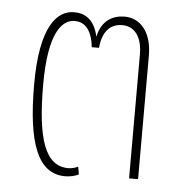

<svg xmlns="http://www.w3.org/2000/svg" viewBox="-41 -503 519 553"><g transform="rotate(5 218.0 -226.5)"><path d="M211 -367H232C237 -424 267 -438 293 -438C326 -438 351 -413 351 -358V0H377V-357C377 -428 341 -463 298 -463C264 -463 232 -446 222 -400H221C211 -446 184 -463 152 -463C103 -463 55 -415 55 -246C55 -73 89 10 167 10C180 10 196 7 206 1L202 -21C195 -17 183 -14 174 -14C107 -14 81 -90 81 -248C81 -398 119 -438 156 -438C179 -438 205 -424 211 -367Z"/></g></svg>

Font: Noto Sans Thai Cond Thin
Style: Regular
Weight: 100
Width: 3
Designer: Monotype Design Team
Foundry: Monotype Imaging Inc.
Version: Version 2.002